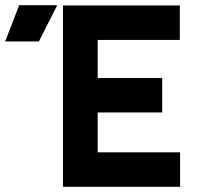

<svg xmlns="http://www.w3.org/2000/svg" viewBox="-170 -721 778 741"><path d="M-150 -561H-20L51 -701H-96ZM73 0H525V-133H207V-287H456V-420H207V-567H524V-700H73Z"/></svg>

Font: Unageo
Style: Bold
Weight: 700
Designer: Richard Sepsi
Foundry: Richard Sepsi
Version: Version 2.000